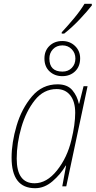

<svg xmlns="http://www.w3.org/2000/svg" viewBox="-20 -981 505 1011"><path d="M305 -804H318Q361 -838 400.5 -880Q440 -922 464 -953L463 -961H425Q402 -923 368 -882.5Q334 -842 305 -811ZM308 -580Q349 -580 375.5 -605.5Q402 -631 402 -674Q402 -713 375 -739Q348 -765 308 -765Q267 -765 240.5 -739.5Q214 -714 214 -673Q214 -630 241 -605Q268 -580 308 -580ZM309 -604Q240 -604 240 -673Q240 -702 259 -722Q278 -742 309 -742Q338 -742 357.5 -722Q377 -702 377 -673Q377 -643 358 -623.5Q339 -604 309 -604ZM165 10Q214 10 256.5 -26.5Q299 -63 326 -109H328L308 0H329L441 -527H420L397 -435H395Q387 -475 361 -506Q335 -537 283 -537Q202 -537 148 -473Q94 -409 67.5 -319.5Q41 -230 41 -151Q41 10 165 10ZM162 -16Q68 -16 68 -146Q68 -226 92.5 -310.5Q117 -395 163.5 -453.5Q210 -512 278 -512Q324 -512 350 -479Q376 -446 376 -387Q376 -326 356 -244Q334 -151 280 -83.5Q226 -16 162 -16Z"/></svg>

Font: Noto Sans UI SemiCondensed Thin
Style: Italic
Weight: 250
Width: 4
Italic angle: -12°
Designer: Monotype Design Team
Foundry: Monotype Imaging Inc.
Version: Version 1.901